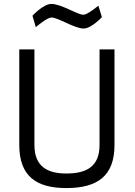

<svg xmlns="http://www.w3.org/2000/svg" viewBox="-20 -947 684 976"><path d="M155 -210V-696H78V-210C78 -51 165 9 317 9C475 9 562 -52 562 -210V-696H486V-210C486 -101 421 -65 317 -65C219 -65 155 -102 155 -210ZM480 -918C480 -918 425 -872 404 -872C373 -872 292 -927 241 -927C200 -927 145 -867 145 -867L162 -809C162 -809 218 -858 242 -858C275 -858 359 -802 405 -802C445 -802 498 -860 498 -860Z"/></svg>

Font: TitilliumText22L
Style: 400 wt
Weight: 400
Designer: Campivisivi
Foundry: Campivisivi
Version: 1.000